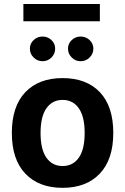

<svg xmlns="http://www.w3.org/2000/svg" viewBox="-20 -924 618 950"><path d="M474.1 -904.3V-818.8H95.7V-904.3ZM289.6 -537.6Q407.7 -537.6 474.1 -467.8Q540.5 -397.9 540.5 -266.1Q540.5 -134.8 473.6 -64.7Q406.7 5.4 289.6 5.4Q172.4 5.4 105.5 -64.7Q38.6 -134.8 38.6 -266.1Q38.6 -397.9 105.2 -467.8Q171.9 -537.6 289.6 -537.6ZM289.6 -429.7Q239.3 -429.7 210 -388.7Q180.7 -347.7 180.7 -266.1Q180.7 -184.6 209.7 -143.6Q238.8 -102.5 289.6 -102.5Q340.8 -102.5 369.9 -143.6Q398.9 -184.6 398.9 -266.1Q398.9 -347.7 369.6 -388.7Q340.3 -429.7 289.6 -429.7ZM127.9 -683.1Q127.9 -708.5 146.5 -725.8Q165 -743.2 190.4 -743.2Q216.3 -743.2 234.6 -725.8Q252.9 -708.5 252.9 -683.1Q252.9 -657.7 234.6 -639.4Q216.3 -621.1 190.4 -621.1Q165 -621.1 146.5 -639.4Q127.9 -657.7 127.9 -683.1ZM316.4 -683.1Q316.4 -708.5 335 -725.8Q353.5 -743.2 378.9 -743.2Q404.8 -743.2 423.3 -725.8Q441.9 -708.5 441.9 -683.1Q441.9 -657.7 423.3 -639.4Q404.8 -621.1 378.9 -621.1Q353.5 -621.1 335 -639.4Q316.4 -657.7 316.4 -683.1Z"/></svg>

Font: Estedad-FD Bold
Style: Regular
Weight: 700
Designer: Amin Abedi
Version: Version 7.3